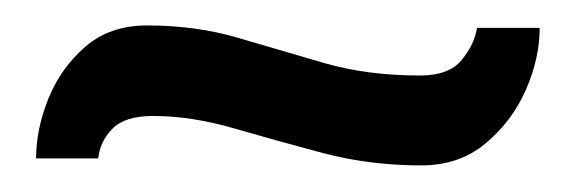

<svg xmlns="http://www.w3.org/2000/svg" viewBox="-20 -252 448 148"><path d="M304.7 -124.5Q265.1 -124.5 229 -134Q192.9 -143.6 160.2 -153.1Q127.4 -162.6 98.1 -162.6Q76.2 -162.6 66.7 -152.8Q57.1 -143.1 55.7 -129.9H7.8Q7.8 -152.3 17.3 -176Q26.9 -199.7 45.9 -216.1Q64.9 -232.4 93.3 -232.4Q130.9 -232.4 163.3 -222.9Q195.8 -213.4 229.2 -203.6Q262.7 -193.8 303.7 -193.8Q326.2 -193.8 335.9 -205.8Q345.7 -217.8 347.7 -230.5H396Q396 -207 385.3 -182.6Q374.5 -158.2 354.2 -141.4Q334 -124.5 304.7 -124.5Z"/></svg>

Font: Harmattan SemiBold
Style: Regular
Weight: 600
Designer: George W. Nuss III and SIL International
Foundry: SIL International
Version: Version 4.000